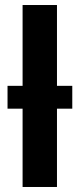

<svg xmlns="http://www.w3.org/2000/svg" viewBox="-20 -745 318 765"><path d="M10 -312V-403H70V-725H207V-403H268V-312H207V0H70V-312Z"/></svg>

Font: Libra Sans
Style: Bold
Weight: 700
Foundry: Context Ltd
Version: Version 1.000